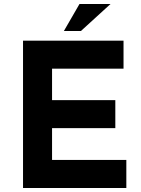

<svg xmlns="http://www.w3.org/2000/svg" viewBox="-20 -939 706 959"><path d="M95 -736H597V-596H240V-439H556V-299H240V-140H611V0H95ZM532 -919 384 -784H299L377 -919Z"/></svg>

Font: Synthetic
Style: Bold
Weight: 700
Designer: Santiago Orozco
Foundry: Typemade
Version: Version 2.000; ttfautohint (v1.8.4.7-5d5b)